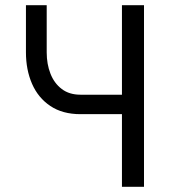

<svg xmlns="http://www.w3.org/2000/svg" viewBox="-20 -720 655 740"><path d="M290 -355H450V-700H535V0H450V-280H290Q221 -280 174 -311.5Q127 -343 103.5 -397Q80 -451 80 -518V-700H160V-518Q160 -473 174.5 -436Q189 -399 218 -377Q247 -355 290 -355Z"/></svg>

Font: Jost
Style: Regular
Weight: 400
Version: Version 3.710